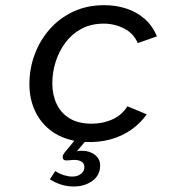

<svg xmlns="http://www.w3.org/2000/svg" viewBox="-20 -527 672 728"><path d="M259.5 180.1Q235 180.1 212.1 173Q189.2 165.9 169.2 152.9L189.5 121.6Q206.1 132.3 222.8 137.4Q239.6 142.5 253.9 142.5Q274.3 142.5 287.1 132.2Q299.9 122 299.9 106.6Q299.9 92.3 289.1 85.8Q278.2 79.3 261.6 79.3Q255 79.3 247.6 80.1Q240.2 81 235.2 81.3Q220.5 82.4 218.1 72.8Q215.8 63.1 224.3 52.3L261.9 6.7Q206.3 -4.7 168.6 -35.1Q130.8 -65.5 111.2 -110Q91.5 -154.5 91.5 -208Q91.5 -266.8 111.6 -320.7Q131.7 -374.7 168.9 -416.7Q206.1 -458.8 258.3 -483.1Q310.5 -507.4 375.1 -507.4Q419.5 -507.4 458.9 -494.6Q498.4 -481.8 528.6 -455.4Q558.7 -429 575 -389.1L502.2 -363.6Q486.5 -400.8 450.3 -419.1Q414.1 -437.4 373.6 -437.4Q325.8 -437.4 289.5 -418.2Q253.3 -399 228.6 -366.1Q203.9 -333.3 191.1 -293Q178.4 -252.6 178.4 -210.8Q178.4 -167.6 194.6 -133Q210.9 -98.3 243.9 -78.2Q277 -58 328.1 -58Q370 -58 406.2 -74.2Q442.4 -90.5 463 -124L536.4 -93.5Q512.8 -59.9 477.9 -35.3Q443 -10.7 398.9 1.5Q354.7 13.7 301.5 11.3L271.1 47Q275.8 45.3 280.9 44.9Q286 44.6 290.4 44.6Q319.9 44.6 339.8 60.1Q359.7 75.6 359.7 100.1Q359.7 137.4 330.4 158.7Q301.1 180.1 259.5 180.1Z"/></svg>

Font: Atkinson Hyperlegible Mono ExtraLight
Style: Italic
Weight: 200
Italic angle: -12°
Monospace: yes
Designer: Elliott Scott, Megan Eiswerth, Linus Boman, Theodore Petrosky, Letters from Sweden
Foundry: Applied Design Works, Letters from Sweden
Version: Version 2.001